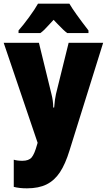

<svg xmlns="http://www.w3.org/2000/svg" viewBox="-20 -786 582 1046"><path d="M192 -553 260 -275Q270 -237 270 -200H275Q279 -249 285 -274L354 -553H542L359 33Q336 108 306.5 152.5Q277 197 234 218.5Q191 240 127 240Q85 240 55 232V84Q74 90 102 90Q137 90 152.5 71.5Q168 53 182 2L185 -8L0 -553ZM462 -620V-606H346Q328 -619 292 -657L272 -678L247 -651Q219 -619 200 -606H81V-620Q106 -648 138.5 -692.5Q171 -737 187 -766H358Q384 -721 462 -620Z"/></svg>

Font: Noto Sans Display Black Narrow
Style: Regular
Weight: 900
Width: 4
Designer: Monotype Design team
Foundry: Monotype Imaging Inc.
Version: Version 1.000